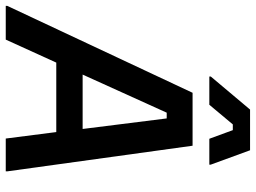

<svg xmlns="http://www.w3.org/2000/svg" viewBox="-163 -759 890 668"><g transform="rotate(90 282.0 -425.0)"><path d="M-31.7 0V-5L270.8 -650H455L544.2 -5V0H430L407.5 -175.8H165.8L85.8 0ZM340 -560 207.5 -267.5H396.7L360 -560ZM214.2 -708.3V-713.3L329.2 -850H470.8L520.8 -713.3V-708.3H430.8L400.8 -790H380.8L312.5 -708.3Z"/></g></svg>

Font: Familjen Grotesk Medium
Style: Italic
Weight: 500
Italic angle: -9.46201°
Designer: Anders Wikstroem, Jonas Baeckman, Matilda Gysing, Kristian Moeller
Foundry: Familjen STHLM AB
Version: Version 2.002; ttfautohint (v1.8.4.7-5d5b)